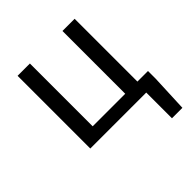

<svg xmlns="http://www.w3.org/2000/svg" viewBox="-197 -682 1014 1014"><g transform="rotate(-45 309.5 -175.5)"><path d="M510 192V0H92V-543H184V-74H427V-543H518V-74H597V-17L588 192Z"/></g></svg>

Font: Gothic Nguyen
Style: Regular
Weight: 400
Designer: MORI Takayuki
Version: Version 1.220;July 21, 2023;FontCreator 14.0.0.2814 64-bit